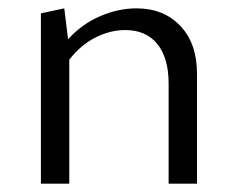

<svg xmlns="http://www.w3.org/2000/svg" viewBox="-20 -440 570 460"><path d="M452 -263V0H384V-240Q384 -301 357 -334.5Q330 -368 280 -368Q244 -368 208.5 -350Q173 -332 146 -297V0H78V-408L134 -420L143 -346Q177 -383 220.5 -401.5Q264 -420 307 -420Q372 -420 412 -378Q452 -336 452 -263Z"/></svg>

Font: Ysabeau
Style: Regular
Weight: 400
Designer: Christian Thalmann (Catharsis Fonts)
Version: Version 0.003